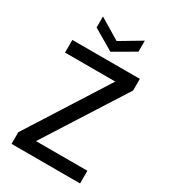

<svg xmlns="http://www.w3.org/2000/svg" viewBox="-217 -1012 986 1116"><g transform="rotate(30 276.0 -453.5)"><path d="M46 0V-78L387 -615H50V-700H503V-622L161 -85H506V0ZM276 -751 136 -833V-907L276 -823L417 -907V-833Z"/></g></svg>

Font: DM Sans Medium
Style: Regular
Weight: 500
Designer: Colophon Foundry, Jonny Pinhorn
Foundry: Colophon Foundry
Version: Version 4.004; ttfautohint (v1.8.4.7-5d5b)